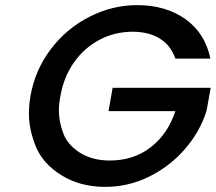

<svg xmlns="http://www.w3.org/2000/svg" viewBox="-20 -724 843 750"><path d="M665 -495Q647 -547 604 -573.5Q561 -600 498 -600Q429 -600 369.5 -569Q310 -538 269.5 -481Q229 -424 216 -349Q210 -319 210 -291Q210 -251 226.5 -205Q243 -159 291.5 -128Q340 -97 409 -97Q502 -97 569 -149Q636 -201 665 -290H404L420 -381H803L787 -292Q762 -211 703.5 -143Q645 -75 563.5 -34.5Q482 6 391 6Q293 6 220 -39.5Q147 -85 120 -151.5Q93 -218 93 -280Q93 -313 99 -349Q117 -451 178.5 -532Q240 -613 329.5 -658.5Q419 -704 516 -704Q627 -704 704 -649.5Q781 -595 802 -495Z"/></svg>

Font: Fz Poppins Med
Style: Italic
Weight: 500
Italic angle: -10°
Designer: Ninad Kale (Devanagari), Jonny Pinhorn (Latin)
Foundry: Indian Type Foundry
Version: Vit hóa bi Vntype.Com & FontZin.Com